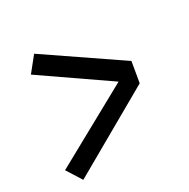

<svg xmlns="http://www.w3.org/2000/svg" viewBox="-129 -724 757 769"><g transform="rotate(-30 249.5 -339.0)"><path d="M43 -71 -1 -141 362 -341 72 -541 125 -607 448 -387 432 -293Z"/></g></svg>

Font: Iosevka Semibold
Style: Italic
Weight: 600
Italic angle: -9°
Monospace: yes
Designer: Belleve Invis
Foundry: Belleve Invis
Version: Version 32.5.0; ttfautohint (v1.8.4)